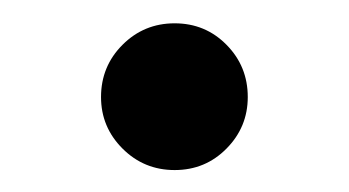

<svg xmlns="http://www.w3.org/2000/svg" viewBox="-20 -142 305 168"><path d="M132.8 6.8Q106 6.8 87.2 -12Q68.4 -30.8 68.4 -57.1Q68.4 -84 87.2 -102.8Q106 -121.6 132.8 -121.6Q159.7 -121.6 178.2 -102.8Q196.8 -84 196.8 -57.1Q196.8 -30.8 178.2 -12Q159.7 6.8 132.8 6.8Z"/></svg>

Font: Inter 20pt
Style: Regular
Weight: 400
Version: Version 4.001;git-66647c0bb